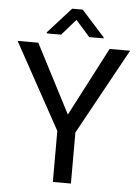

<svg xmlns="http://www.w3.org/2000/svg" viewBox="-60 -947 721 993"><g transform="rotate(5 300.5 -450.5)"><path d="M328.6 -901.4H273.9L153.8 -768.6V-762.7H228.5L301.3 -845.7L374.5 -762.7H449.2V-767.6ZM114.7 -710.9H7.3L252.4 -265.1V0H346.2V-265.1L591.3 -710.9H484.9L299.3 -354Z"/></g></svg>

Font: Roboto
Style: Regular
Weight: 400
Designer: Google
Version: Version 2.137; 2017